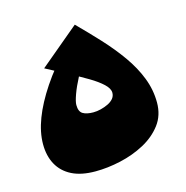

<svg xmlns="http://www.w3.org/2000/svg" viewBox="-82 -579 645 667"><g transform="rotate(-15 240.0 -245.5)"><path d="M182 10Q131 10 97.5 -7Q64 -24 47 -55Q30 -86 30 -128Q30 -171 48.5 -219.5Q67 -268 103 -322Q139 -376 192 -432L248 -381Q227 -353 211 -322.5Q195 -292 186 -267Q177 -242 177 -230Q177 -206 190.5 -198Q204 -190 228 -190Q241 -190 255 -193.5Q269 -197 281.5 -203Q294 -209 301.5 -218Q309 -227 309 -239Q309 -254 291.5 -270.5Q274 -287 244.5 -304.5Q215 -322 178 -341.5Q141 -361 102 -382L244 -501Q283 -462 320 -422Q357 -382 386.5 -340.5Q416 -299 433 -255.5Q450 -212 450 -166Q450 -120 425 -87Q400 -54 360 -32.5Q320 -11 273 -0.5Q226 10 182 10Z"/></g></svg>

Font: Marhey Light
Style: Bold
Weight: 700
Version: Version 1.000